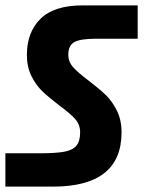

<svg xmlns="http://www.w3.org/2000/svg" viewBox="-40 -694 545 714"><path d="M-20 -124H107Q166 -124 197.5 -129.5Q229 -135 243.5 -151.5Q258 -168 258 -202Q258 -231 239 -252Q220 -273 179 -303Q140 -333 117 -355Q94 -377 77 -411Q60 -445 60 -490Q60 -574 110.5 -624Q161 -674 268 -674H472V-550H318Q259 -550 236.5 -537.5Q214 -525 214 -490Q214 -464 232.5 -443.5Q251 -423 291 -393Q329 -364 353 -341Q377 -318 394.5 -283Q412 -248 412 -202Q412 0 157 0H-20Z"/></svg>

Font: Biryani Heavy
Style: Regular
Weight: 900
Designer: Dan Reynolds and Mathieu Réguer
Foundry: Dan Reynolds and Mathieu Réguer
Version: Version 1.003; ttfautohint (v1.1) -l 5 -r 5 -G 72 -x 0 -D la